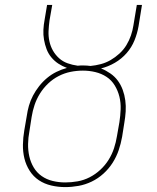

<svg xmlns="http://www.w3.org/2000/svg" viewBox="-20 -755 640 783"><path d="M246 8Q217 8 189 1.5Q161 -5 138.5 -20Q116 -35 101 -58.5Q86 -82 79.5 -109Q73 -136 73.5 -165Q74 -194 79 -223L89 -281Q92 -303 98 -324Q104 -345 114.5 -365Q125 -385 139.5 -403.5Q154 -422 172 -437Q190 -452 210.5 -462Q231 -472 253 -478Q234 -485 218 -495.5Q202 -506 189.5 -521Q177 -536 170 -554.5Q163 -573 159.5 -593Q156 -613 157 -633.5Q158 -654 162 -675L172 -735H193L182 -672Q179 -650 178 -628.5Q177 -607 181.5 -586.5Q186 -566 196 -548.5Q206 -531 221 -517.5Q236 -504 255.5 -497Q275 -490 297 -487Q303 -488 309 -488Q315 -488 321 -488Q328 -488 335 -487.5Q342 -487 349 -486Q370 -488 391 -493.5Q412 -499 431 -510Q450 -521 467 -536.5Q484 -552 495.5 -571Q507 -590 514 -610.5Q521 -631 524 -651L538 -735H559L545 -648Q540 -619 528.5 -590.5Q517 -562 496.5 -538.5Q476 -515 448.5 -499Q421 -483 392 -476Q412 -468 430 -455.5Q448 -443 460.5 -426Q473 -409 480.5 -388.5Q488 -368 491 -345.5Q494 -323 492.5 -300Q491 -277 487 -254L478 -197Q473 -169 464 -142.5Q455 -116 439.5 -91.5Q424 -67 402 -47Q380 -27 354 -14.5Q328 -2 300.5 3Q273 8 246 8ZM246 -11Q271 -11 296.5 -15.5Q322 -20 345.5 -32Q369 -44 389 -62.5Q409 -81 423 -103.5Q437 -126 445 -150.5Q453 -175 457 -200L467 -257Q471 -283 472 -309.5Q473 -336 467 -360.5Q461 -385 448 -406.5Q435 -428 414.5 -441.5Q394 -455 369 -461Q344 -467 318 -467Q293 -467 268 -462Q243 -457 219.5 -445Q196 -433 176.5 -414.5Q157 -396 143 -373.5Q129 -351 121 -327Q113 -303 109 -278L100 -220Q95 -194 94.5 -168Q94 -142 99.5 -117.5Q105 -93 117.5 -72Q130 -51 150 -37Q170 -23 195 -17Q220 -11 246 -11Z"/></svg>

Font: Iosevka Slab Thin Extended
Style: Italic
Weight: 100
Width: 7
Italic angle: -9°
Monospace: yes
Designer: Belleve Invis
Foundry: Belleve Invis
Version: Version 11.1.0; ttfautohint (v1.8.3)